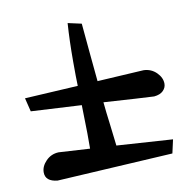

<svg xmlns="http://www.w3.org/2000/svg" viewBox="-62 -619 607 610"><g transform="rotate(-10 241.5 -314.5)"><path d="M460 -135.7 450.2 -91.8 76.2 -70.3Q37.1 -74.2 37.1 -103.5Q37.1 -123 53.7 -140.1Q70.3 -157.2 94.7 -158.2L195.3 -152.3V-202.1Q195.3 -212.9 193.4 -293L30.3 -301.8L19.5 -345.7L191.4 -355.5Q190.4 -381.8 190.4 -433.6Q190.4 -502 194.3 -557.6L238.3 -547.9Q240.2 -526.4 247.1 -451.7Q253.9 -377 255.9 -359.4L406.2 -368.2Q430.7 -367.2 447.3 -350.6Q463.9 -334 463.9 -314.5Q463.9 -301.8 454.1 -292Q444.3 -282.2 424.8 -280.3Q381.8 -282.2 262.7 -290Q265.6 -258.8 271.5 -213.4Q277.3 -168 279.3 -147.5Z"/></g></svg>

Font: Neucha
Style: Regular
Weight: 400
Designer: Jovanny Lemonad
Foundry: Jovanny Lemonad
Version: Version 001.001